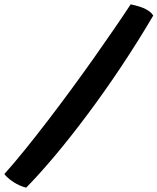

<svg xmlns="http://www.w3.org/2000/svg" viewBox="-107 -784 733 894"><path d="M501.5 -763.8Q548.9 -753.8 572.8 -740.9Q596.8 -728 606.6 -711.6Q534.1 -588.5 456 -471.6Q377.9 -354.6 299.9 -250.4Q222 -146.1 149.2 -59.4Q76.5 27.2 14.8 89.8Q-16.2 82 -44.3 63.6Q-72.4 45.1 -86.8 26.4Q-42.8 -22.6 8.4 -85.9Q59.6 -149.1 114.5 -220.8Q169.4 -292.4 224.1 -366.9Q278.9 -441.4 329.9 -513.6Q380.9 -585.8 424.8 -649.8Q468.8 -713.9 501.5 -763.8Z"/></svg>

Font: Grandstander Thin
Style: Italic
Weight: 100
Italic angle: -15°
Designer: Tyler Finck
Foundry: Etcetera Type Co
Version: Version 1.200